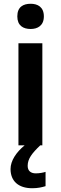

<svg xmlns="http://www.w3.org/2000/svg" viewBox="-20 -772 323 1020"><path d="M143 -752C103 -752 72 -735 72 -685C72 -636 103 -618 143 -618C180 -618 213 -636 213 -685C213 -735 180 -752 143 -752ZM127 109C127 72 149 43 194 0H205V-542H78V0H111C66 37 36 82 36 126C36 190 78 228 151 228C181 228 202 223 222 217V141C210 145 190 149 170 149C144 149 127 136 127 109Z"/></svg>

Font: Noto Sans Myanmar UI SemiBold
Style: Regular
Weight: 600
Designer: Monotype Design Team
Foundry: Monotype Imaging Inc.
Version: Version 2.103